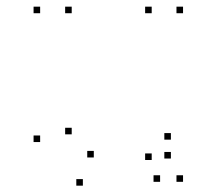

<svg xmlns="http://www.w3.org/2000/svg" viewBox="-20 -544 660 585"><path d="M102.3 -503.7V-523.7H82.3V-503.7ZM102.3 -111.2V-131.2H82.3V-111.2ZM232.5 21.7V1.7H212.5V21.7ZM500.7 -61V-81H480.7V-61ZM500.7 -118.5V-138.5H480.7V-118.5ZM265.8 -64.2V-84.2H245.8V-64.2ZM198.5 -134.7V-154.7H178.5V-134.7ZM198.5 -503.7V-523.7H178.5V-503.7ZM442.2 -503.7V-523.7H422.2V-503.7ZM442.2 -56.5V-76.5H422.2V-56.5ZM467.8 10V-10H447.8V10ZM537.7 10V-10H517.7V10ZM537.7 -503.7V-523.7H517.7V-503.7Z"/></svg>

Font: Monaspace Krypton Dots Var
Style: Regular
Weight: 400
Designer: Riley Cran and the Lettermatic Team
Version: Version 1.100 (Monaspace Krypton Dots)